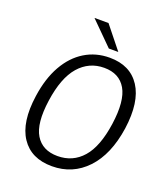

<svg xmlns="http://www.w3.org/2000/svg" viewBox="-165 -1045 1025 1171"><g transform="rotate(20 347.0 -459.5)"><path d="M309 10Q173.5 10 109.8 -85.8Q46 -181.5 71.5 -358.5Q88.5 -478.5 136 -562Q183.5 -645.5 255 -689.2Q326.5 -733 416 -733Q549.5 -733 612.8 -636Q676 -539 651 -360Q625 -182.5 534 -86.2Q443 10 309 10ZM320 -60Q418.5 -60 482.2 -132.5Q546 -205 568 -359.5Q590 -515 546.8 -589.2Q503.5 -663.5 405.5 -663.5Q307.5 -663.5 242.2 -589Q177 -514.5 155 -359.5Q133 -205.5 177.2 -132.8Q221.5 -60 320 -60ZM335.5 -929H244.5L390.5 -783.5H452Z"/></g></svg>

Font: Public Sans Light
Style: Italic
Weight: 300
Italic angle: -8°
Designer: The Public Sans project authors (U.S. Web Design System). Libre Franklin designed by Pablo Impallari and Rodrigo Fuenzal
Version: Version 1.007; ttfautohint (v1.8.1) -l 8 -r 50 -G 200 -x 14 